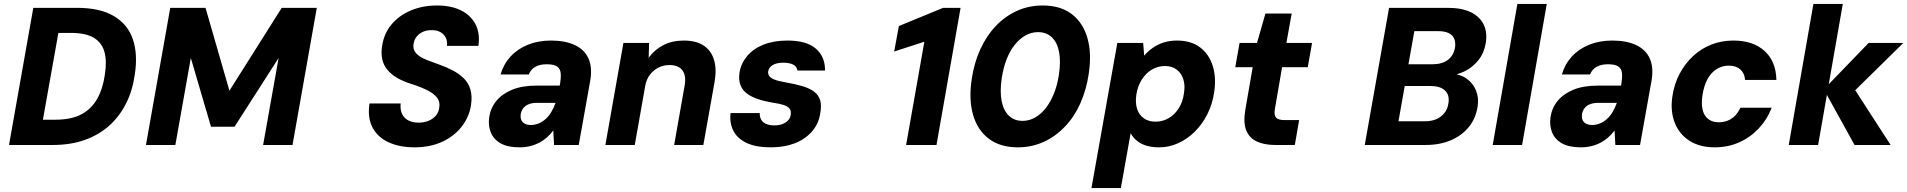

<svg xmlns="http://www.w3.org/2000/svg" viewBox="-20 -740 9735 980"><path d="M26 0 150 -700H373Q491 -700 562 -657.5Q633 -615 658.5 -538.5Q684 -462 668 -360Q657 -279 624 -213Q591 -147 538.5 -99.5Q486 -52 413.5 -26Q341 0 249 0ZM199 -129H263Q344 -129 395.5 -156.5Q447 -184 476 -235.5Q505 -287 515 -358Q526 -426 513.5 -473.5Q501 -521 460 -546.5Q419 -572 341 -572H278Z M725 0 849 -700H1029L1151 -277L1418 -700H1597L1473 0H1323L1402 -444L1177 -93H1057L954 -444L875 0Z M2095 12Q2020 12 1964 -13.5Q1908 -39 1881.5 -89Q1855 -139 1866 -212H2025Q2022 -182 2031.5 -160Q2041 -138 2063 -126Q2085 -114 2116 -114Q2144 -114 2166.5 -123Q2189 -132 2204 -149Q2219 -166 2222 -191Q2225 -209 2220 -224Q2215 -239 2202 -251.5Q2189 -264 2170 -274.5Q2151 -285 2127.5 -294.5Q2104 -304 2078 -312Q1995 -338 1957 -384Q1919 -430 1930 -504Q1940 -570 1979 -616Q2018 -662 2078 -687Q2138 -712 2210 -712Q2282 -712 2332 -687.5Q2382 -663 2406.5 -617Q2431 -571 2422 -506H2261Q2264 -529 2255.5 -547Q2247 -565 2229 -575.5Q2211 -586 2186 -586Q2162 -587 2142 -579Q2122 -571 2108.5 -555.5Q2095 -540 2091 -517Q2088 -498 2093.5 -485Q2099 -472 2110.5 -461.5Q2122 -451 2139.5 -442.5Q2157 -434 2178.5 -426.5Q2200 -419 2223 -410Q2260 -397 2292 -380Q2324 -363 2347.5 -340Q2371 -317 2381 -283Q2391 -249 2384 -203Q2375 -144 2337.5 -95Q2300 -46 2238.5 -17Q2177 12 2095 12Z M2632 12Q2571 12 2535 -8.5Q2499 -29 2485 -64.5Q2471 -100 2477 -142Q2484 -189 2513.5 -225Q2543 -261 2594 -282Q2645 -303 2718 -303H2837Q2844 -341 2842 -365Q2840 -389 2823.5 -400.5Q2807 -412 2770 -412Q2736 -412 2712.5 -399Q2689 -386 2679 -360H2535Q2550 -412 2585.5 -451Q2621 -490 2674 -511.5Q2727 -533 2792 -533Q2865 -533 2914 -510Q2963 -487 2983.5 -442Q3004 -397 2993 -330L2934 0H2808L2804 -74Q2789 -54 2771.5 -38.5Q2754 -23 2732 -11.5Q2710 0 2685 6Q2660 12 2632 12ZM2689 -102Q2710 -102 2729.5 -110Q2749 -118 2765.5 -133Q2782 -148 2794 -168.5Q2806 -189 2815 -213V-215H2720Q2696 -215 2678.5 -208Q2661 -201 2651 -188Q2641 -175 2638 -158Q2634 -130 2648.5 -116Q2663 -102 2689 -102Z M3070 0 3162 -521H3293L3291 -445Q3320 -486 3365.5 -509.5Q3411 -533 3470 -533Q3533 -533 3571.5 -507.5Q3610 -482 3624.5 -434.5Q3639 -387 3627 -320L3570 0H3421L3475 -306Q3483 -353 3463.5 -380.5Q3444 -408 3396 -408Q3368 -408 3342 -395.5Q3316 -383 3297.5 -359Q3279 -335 3273 -300L3220 0Z M3915 12Q3837 12 3789.5 -11Q3742 -34 3722.5 -74Q3703 -114 3709 -163H3858Q3857 -146 3864 -131.5Q3871 -117 3888.5 -108.5Q3906 -100 3932 -100Q3957 -100 3974.5 -107Q3992 -114 4003 -126Q4014 -138 4016 -154Q4019 -174 4010 -185.5Q4001 -197 3980.5 -204Q3960 -211 3929 -215Q3886 -222 3851 -233.5Q3816 -245 3792.5 -262.5Q3769 -280 3759 -307Q3749 -334 3755 -372Q3763 -418 3794.5 -455Q3826 -492 3878 -512.5Q3930 -533 3999 -533Q4097 -533 4144.5 -491.5Q4192 -450 4191 -380H4050Q4048 -400 4029 -410Q4010 -420 3978 -420Q3944 -420 3924 -408Q3904 -396 3901 -376Q3899 -363 3906 -352.5Q3913 -342 3932.5 -334Q3952 -326 3988 -320Q4040 -311 4076.5 -300Q4113 -289 4135.5 -272Q4158 -255 4166 -229Q4174 -203 4167 -163Q4159 -109 4125 -69.5Q4091 -30 4037.5 -9Q3984 12 3915 12Z M4605 0 4698 -527 4544 -477 4568 -607 4794 -700H4883L4760 0Z M5175 12Q5085 12 5027 -32Q4969 -76 4946.5 -154.5Q4924 -233 4940 -337Q4952 -419 4983.5 -488Q5015 -557 5062.5 -607Q5110 -657 5170.5 -684.5Q5231 -712 5302 -712Q5393 -712 5450.5 -668Q5508 -624 5530.5 -545.5Q5553 -467 5537 -363Q5525 -281 5494 -212Q5463 -143 5415 -93Q5367 -43 5306.5 -15.5Q5246 12 5175 12ZM5199 -123Q5233 -123 5263 -140Q5293 -157 5317.5 -188Q5342 -219 5359.5 -262.5Q5377 -306 5385 -360Q5395 -428 5385.5 -476Q5376 -524 5348.5 -550Q5321 -576 5278 -576Q5245 -576 5215 -559.5Q5185 -543 5160 -512Q5135 -481 5118 -437.5Q5101 -394 5093 -340Q5083 -273 5092.5 -224.5Q5102 -176 5129.5 -149.5Q5157 -123 5199 -123Z M5551 220 5683 -521H5815L5820 -456Q5839 -478 5863.5 -495.5Q5888 -513 5919 -523Q5950 -533 5988 -533Q6059 -533 6105 -498.5Q6151 -464 6170 -403.5Q6189 -343 6177 -267Q6168 -207 6142 -156Q6116 -105 6078 -67.5Q6040 -30 5993.5 -9Q5947 12 5897 12Q5860 12 5831.5 3.5Q5803 -5 5783 -21.5Q5763 -38 5751 -60L5701 220ZM5878 -119Q5914 -119 5944.5 -136.5Q5975 -154 5996 -186.5Q6017 -219 6023 -263Q6030 -305 6019.5 -336.5Q6009 -368 5985 -385.5Q5961 -403 5927 -403Q5890 -403 5859.5 -385Q5829 -367 5808 -334Q5787 -301 5780 -257Q5774 -215 5784 -184Q5794 -153 5818.5 -136Q5843 -119 5878 -119Z M6489 0Q6433 0 6394.5 -18Q6356 -36 6340.5 -76Q6325 -116 6337 -184L6374 -397H6285L6307 -521H6396L6439 -671H6573L6546 -521H6677L6655 -397H6524L6487 -182Q6482 -152 6493.5 -139.5Q6505 -127 6537 -127H6611L6589 0Z M6946 0 7070 -700H7369Q7441 -700 7486.5 -678Q7532 -656 7552 -616.5Q7572 -577 7564 -523Q7556 -471 7527 -434Q7498 -397 7456.5 -376.5Q7415 -356 7367 -352L7385 -364Q7433 -362 7466 -338.5Q7499 -315 7514 -277.5Q7529 -240 7522 -196Q7513 -137 7478 -93Q7443 -49 7386.5 -24.5Q7330 0 7256 0ZM7118 -121H7253Q7287 -121 7312 -132Q7337 -143 7353 -163.5Q7369 -184 7373 -213Q7380 -255 7355.5 -278Q7331 -301 7282 -301H7150ZM7169 -412H7292Q7341 -412 7370.5 -434.5Q7400 -457 7407 -499Q7410 -525 7402 -543.5Q7394 -562 7373.5 -571.5Q7353 -581 7321 -581H7199Z M7599 0 7725 -720H7875L7749 0Z M8049 12Q7988 12 7952 -8.5Q7916 -29 7902 -64.5Q7888 -100 7894 -142Q7901 -189 7930.5 -225Q7960 -261 8011 -282Q8062 -303 8135 -303H8254Q8261 -341 8259 -365Q8257 -389 8240.5 -400.5Q8224 -412 8187 -412Q8153 -412 8129.5 -399Q8106 -386 8096 -360H7952Q7967 -412 8002.5 -451Q8038 -490 8091 -511.5Q8144 -533 8209 -533Q8282 -533 8331 -510Q8380 -487 8400.5 -442Q8421 -397 8410 -330L8351 0H8225L8221 -74Q8206 -54 8188.5 -38.5Q8171 -23 8149 -11.5Q8127 0 8102 6Q8077 12 8049 12ZM8106 -102Q8127 -102 8146.5 -110Q8166 -118 8182.5 -133Q8199 -148 8211 -168.5Q8223 -189 8232 -213V-215H8137Q8113 -215 8095.5 -208Q8078 -201 8068 -188Q8058 -175 8055 -158Q8051 -130 8065.5 -116Q8080 -102 8106 -102Z M8732 12Q8656 12 8603.5 -21.5Q8551 -55 8528 -114Q8505 -173 8516 -247Q8525 -310 8552.5 -362.5Q8580 -415 8621.5 -453.5Q8663 -492 8715 -512.5Q8767 -533 8827 -533Q8928 -533 8986.5 -480Q9045 -427 9047 -332H8887Q8885 -366 8863 -385.5Q8841 -405 8805 -405Q8769 -405 8740.5 -386.5Q8712 -368 8694.5 -334.5Q8677 -301 8670 -256Q8665 -224 8667.5 -198Q8670 -172 8680.5 -154Q8691 -136 8709 -126Q8727 -116 8753 -116Q8778 -116 8799 -124.5Q8820 -133 8836.5 -150Q8853 -167 8863 -190H9023Q8999 -129 8956 -83.5Q8913 -38 8856 -13Q8799 12 8732 12Z M9446 0 9289 -284 9518 -521H9695L9393 -224L9413 -336L9630 0ZM9110 0 9236 -720H9386L9260 0Z"/></svg>

Font: DM Sans 10pt Black
Style: Italic
Weight: 900
Italic angle: -10°
Version: Version 4.004;gftools[0.9.30]